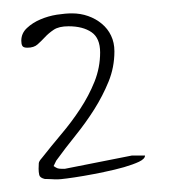

<svg xmlns="http://www.w3.org/2000/svg" viewBox="-20 -407 264 293"><path d="M38.9 -149.4Q38.9 -154.9 39.2 -157.9Q39.4 -160.9 44 -166Q57.7 -183.4 73.4 -202.1Q89.2 -220.7 102.3 -240.7Q115.5 -260.7 124.2 -282.3Q132.8 -303.9 132.8 -326.9Q132.8 -348.9 119.6 -357.9Q106.4 -366.9 84.6 -366.9Q69.9 -366.9 62 -361.6Q54.1 -356.3 48.6 -350.3Q43 -344.3 37.4 -339.3Q31.8 -334.2 21.7 -334.2Q15.6 -334.2 14.1 -337Q12.5 -339.7 12.5 -344.8Q12.5 -356.3 21.2 -364.3Q29.8 -372.4 41.7 -377.4Q53.6 -382.5 66.8 -384.6Q80 -386.6 89.7 -386.6Q102.9 -386.6 114.5 -382.5Q126.2 -378.4 135.3 -370.8Q144.5 -363.2 149.5 -352.6Q154.6 -342 154.6 -328.7Q154.6 -304.3 145.7 -282.5Q136.8 -260.7 123.9 -240.2Q111 -219.8 95.2 -200.2Q79.5 -180.7 65.8 -161.8Q65.3 -160.9 63.8 -157.7Q62.3 -154.5 61.8 -153.6Q65.8 -150.8 68.1 -150.1Q70.4 -149.4 74.4 -149.4Q75.5 -149.4 77.2 -149.4Q79 -149.4 79 -149.4L181 -169.6H201.3Q201.3 -164.6 192.2 -160.2Q183 -155.9 169.3 -151.9Q155.6 -148 139.1 -144.6Q122.6 -141.1 107.9 -138.6Q93.2 -136.1 82.3 -134.7Q71.4 -133.3 68.3 -133.3H63.8Q61.2 -133.3 58.2 -133.6Q55.2 -133.8 52.1 -133.8H48.6Q40.9 -135.6 39.9 -140Q38.9 -144.4 38.9 -149.4Z"/></svg>

Font: Zeyada
Style: Regular
Weight: 400
Version: Version 1.002 2010